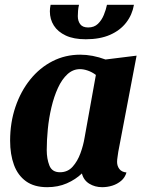

<svg xmlns="http://www.w3.org/2000/svg" viewBox="-20 -757 605 797"><path d="M176 20Q122 20 88 -4.5Q54 -29 38 -72.5Q22 -116 22 -173Q22 -248 44 -313Q66 -378 105.5 -427Q145 -476 198 -503Q251 -530 313 -530Q364 -530 418 -510L547 -526L471 -127Q470 -118 468 -106Q466 -94 466 -85Q466 -68 475.5 -55.5Q485 -43 505 -41Q499 -20 483 -6.5Q467 7 446.5 13.5Q426 20 404 20Q374 20 350.5 5.5Q327 -9 320 -37Q294 -12 257.5 4Q221 20 176 20ZM229 -42Q261 -42 281.5 -65Q302 -88 314 -121Q326 -154 331 -185L378 -446Q362 -458 344.5 -464Q327 -470 312 -470Q283 -470 260 -449Q237 -428 220.5 -392Q204 -356 193.5 -311.5Q183 -267 178.5 -221Q174 -175 174 -134Q174 -98 185 -70Q196 -42 229 -42ZM336 -594Q286 -594 253 -609.5Q220 -625 203.5 -651Q187 -677 187 -710Q187 -722 190 -737H308Q305 -725 304 -712.5Q303 -700 303 -690Q303 -670 313 -656.5Q323 -643 346 -643Q371 -643 386.5 -658Q402 -673 411 -695Q420 -717 424 -737H536Q529 -696 504 -663.5Q479 -631 437 -612.5Q395 -594 336 -594Z"/></svg>

Font: Sansita Swashed Light SemiBold
Style: Regular
Weight: 600
Version: Version 1.003